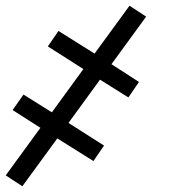

<svg xmlns="http://www.w3.org/2000/svg" viewBox="-22 -495 592 670"><path d="M56 155 -2 117 119 -49 22 -111 60 -165 159 -103 269 -254 145 -333 182 -387 308 -308 430 -475 488 -437 367 -271 463 -209 426 -155 327 -217 217 -66 341 13 304 67 178 -12Z"/></svg>

Font: Lode
Style: Italic
Weight: 400
Italic angle: -11°
Monospace: yes
Designer: Belleve Invis
Foundry: Belleve Invis
Version: Version 29.2.0; ttfautohint (v1.8.3)